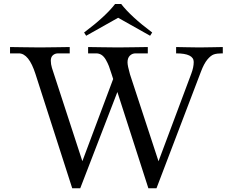

<svg xmlns="http://www.w3.org/2000/svg" viewBox="-20 -954 1175 980"><path d="M409.2 -788.1Q518.6 -870.1 567.4 -933.6H598.6Q647.5 -870.1 756.8 -788.1L746.1 -771.5L583 -863.3L419.9 -771.5ZM31.2 -681.6V-713.9Q40 -713.9 98.6 -712.9Q157.2 -711.9 183.6 -711.9Q210 -711.9 268.6 -712.9Q327.1 -713.9 335.9 -713.9V-681.6H277.3Q260.7 -681.6 250 -672.1Q239.3 -662.6 239.3 -644.5Q239.3 -626.5 245.1 -607.4L400.4 -131.3L557.6 -550.8L549.8 -575.2Q542 -600.6 535.9 -616.5Q529.8 -632.3 520.3 -648.9Q510.7 -665.5 498.5 -673.6Q486.3 -681.6 470.7 -681.6H429.7V-713.9Q438.5 -713.9 497.1 -712.9Q555.7 -711.9 582 -711.9Q608.4 -711.9 667 -712.9Q725.6 -713.9 734.4 -713.9V-681.6H671.9Q654.8 -681.6 642.8 -669.9Q630.9 -658.2 630.9 -635.7Q630.9 -618.7 643.6 -574.2L789.1 -130.9L956.1 -577.1Q968.8 -610.4 968.8 -637.7Q968.8 -681.6 878.9 -681.6V-713.9Q882.3 -713.9 931.2 -712.9Q980 -711.9 998 -711.9Q1016.1 -711.9 1064.9 -712.9Q1113.8 -713.9 1117.2 -713.9V-681.6H1112.3Q1087.4 -681.6 1071.5 -676.3Q1055.7 -670.9 1038.3 -649.9Q1021 -628.9 1005.9 -588.9L778.8 6.8H737.3L579.1 -484.4L389.6 6.8H348.6L161.1 -576.2Q127.4 -681.6 76.2 -681.6Z"/></svg>

Font: Theano Old Style
Style: Regular
Weight: 400
Designer: Alexey Kryukov
Version: Version 2.00